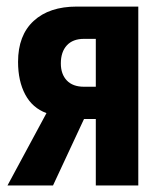

<svg xmlns="http://www.w3.org/2000/svg" viewBox="-20 -567 499 587"><path d="M142.1 0H2.9L122.1 -221.2Q79.1 -236.8 57.1 -278.1Q35.2 -319.3 35.2 -377.9Q35.2 -459 82.8 -502.9Q130.4 -546.9 214.8 -546.9H402.8V0H272.9V-203.1H236.8ZM166 -373Q166 -340.3 184.3 -321Q202.6 -301.8 236.8 -301.8H272.9V-448.2H236.8Q202.6 -448.2 184.3 -428.2Q166 -408.2 166 -373Z"/></svg>

Font: Open Sans Condensed
Style: Bold
Weight: 700
Width: 3
Designer: Monotype Design Team
Foundry: Monotype Imaging Inc.
Version: Version 3.003; ttfautohint (v1.8.4)